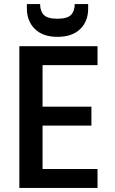

<svg xmlns="http://www.w3.org/2000/svg" viewBox="-20 -923 564 943"><path d="M459 -603H189V-399H429V-306H189V-93H459V0H75V-696H459ZM413 -881Q413 -818 373.5 -780Q334 -742 262 -742Q191 -742 151.5 -780.5Q112 -819 112 -882V-903H177Q177 -869 195 -850Q213 -831 262 -831Q311 -831 329 -850Q347 -869 347 -903H413Z"/></svg>

Font: SVN-Poppins Medium
Style: Regular
Weight: 500
Designer: Ninad Kale (Devanagari), Jonny Pinhorn (Latin)
Foundry: Indian Type Foundry
Version: Version 3.002 2017; ttfautohint (v1.8.3)